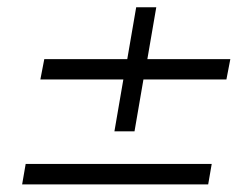

<svg xmlns="http://www.w3.org/2000/svg" viewBox="-20 -582 665 516"><path d="M599 -423 588.5 -368.5H365.5L341.5 -229H287.5L311.5 -368.5H88.5L99 -423H322L346 -562.5H400L376 -423ZM49 -141.5H549L539.5 -86.5H39.5Z"/></svg>

Font: Russisch Sans Light
Style: Italic
Weight: 300
Italic angle: -10°
Designer: Michael Sharanda (font) & Cristiano Sobral (main changes)
Foundry: Michael Sharanda
Version: Version 2.00;September 8, 2020;FontCreator 13.0.0.2681 64-bi